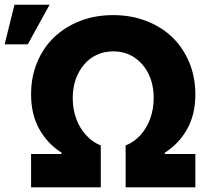

<svg xmlns="http://www.w3.org/2000/svg" viewBox="-35 -802 894 822"><path d="M396.5 0H98.1V-142.6H228.5V-148.4Q168.5 -186.5 133.3 -249Q98.1 -311.5 98.1 -398.4Q98.1 -473.6 124 -534.7Q149.9 -598.1 196.8 -642.6Q244.1 -687.5 308.1 -712.4Q372.6 -737.3 449.7 -737.3Q526.4 -737.3 590.8 -712.4Q655.8 -687.5 702.6 -642.6Q748 -599.1 775.4 -534.7Q801.3 -471.7 801.3 -398.4Q801.3 -311.5 766.1 -249Q731 -186.5 670.9 -148.4V-142.6H801.3V0H502.9V-179.2Q540 -194.3 565.9 -223.1Q592.8 -252.9 607.9 -293.5Q623 -335.9 623 -382.3Q623 -439.9 601.1 -485.4Q579.6 -529.3 539.6 -556.6Q501 -582 449.7 -582Q411.1 -582 379.9 -567.4Q347.7 -552.7 324.7 -525.4Q301.3 -497.1 289.1 -462.4Q276.4 -425.3 276.4 -382.3Q276.4 -334 291.5 -293.5Q305.2 -254.9 334 -223.1Q360.4 -193.8 396.5 -179.2ZM84 -612.3H-15.1L26.9 -781.7H177.2Z"/></svg>

Font: My Font
Style: Regular
Weight: 500
Designer: Rasmus Andersson
Foundry: rsms
Version: Version 0.001